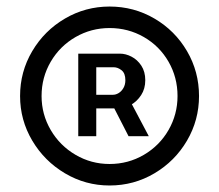

<svg xmlns="http://www.w3.org/2000/svg" viewBox="-20 -737 677 593"><path d="M221.7 -571.3H350.6Q368.2 -571.3 386.2 -562Q404.3 -552.7 416.5 -534.2Q428.7 -515.6 428.7 -489.3Q428.7 -462.9 416 -443.4Q403.3 -423.8 384.3 -413.1Q365.2 -402.3 346.7 -402.3H253.9V-444.3H329.1Q337.9 -444.3 346.7 -449.7Q355.5 -455.1 361.3 -465.3Q367.2 -475.6 367.2 -489.3Q367.2 -510.7 355.5 -520Q343.8 -529.3 331.1 -529.3H277.3V-316.4H221.7ZM439.5 -316.4H377L315.4 -436.5H376ZM42 -440.4Q42 -515.6 79.6 -579.1Q117.2 -642.6 180.7 -679.7Q244.1 -716.8 318.4 -716.8Q393.6 -716.8 457 -679.7Q520.5 -642.6 557.6 -579.1Q594.7 -515.6 594.7 -440.4Q594.7 -366.2 557.6 -302.7Q520.5 -239.3 457 -201.7Q393.6 -164.1 318.4 -164.1Q244.1 -164.1 180.7 -201.7Q117.2 -239.3 79.6 -302.7Q42 -366.2 42 -440.4ZM528.3 -440.4Q528.3 -498 500.5 -546.4Q472.7 -594.7 424.3 -622.6Q376 -650.4 318.4 -650.4Q261.7 -650.4 213.4 -622.6Q165 -594.7 136.7 -546.4Q108.4 -498 108.4 -440.4Q108.4 -383.8 136.7 -335.4Q165 -287.1 213.4 -258.8Q261.7 -230.5 318.4 -230.5Q376 -230.5 424.3 -258.8Q472.7 -287.1 500.5 -335.4Q528.3 -383.8 528.3 -440.4Z"/></svg>

Font: Pretendard JP Variable
Style: Regular
Weight: 400
Designer: Base glyphs from Inter by Rasmus Andersson; Hangul glyphs from Noto Sans CJK(Source Han Sans) by Jang Soo-young and Kang
Foundry: Kil Hyung-jin
Version: Version 1.307;Glyphs 3.2 (3192)